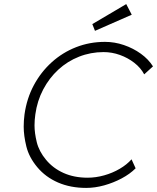

<svg xmlns="http://www.w3.org/2000/svg" viewBox="-20 -910 769 940"><path d="M402 10Q325 10 264 -16.5Q203 -43 162.5 -91.5Q122 -140 109 -193Q96 -246 96 -290Q96 -319 100 -350Q111 -428 145.5 -492.5Q180 -557 233 -605Q286 -653 352.5 -679Q419 -705 494 -705Q541 -705 586.5 -689.5Q632 -674 669.5 -647Q707 -620 729 -585L686 -546Q669 -578 637.5 -602.5Q606 -627 567 -641Q528 -655 487 -655Q424 -655 367 -632.5Q310 -610 265.5 -569Q221 -528 191.5 -472Q162 -416 153 -350Q149 -322 149 -296Q149 -259 160 -214Q171 -169 205.5 -127.5Q240 -86 291.5 -63Q343 -40 409 -40Q449 -40 490 -51.5Q531 -63 566 -83.5Q601 -104 624 -130L644 -86Q616 -58 575.5 -36.5Q535 -15 490 -2.5Q445 10 402 10ZM445 -759 432 -792 598 -890 625 -838Z"/></svg>

Font: Lexend ExtLt
Style: Italic
Weight: 250
Italic angle: -8.13011°
Designer: Bonnie Shaver-Troup, Thomas Jockin
Foundry: Lexend
Version: Version 1.007